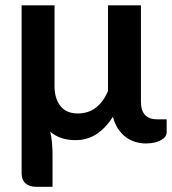

<svg xmlns="http://www.w3.org/2000/svg" viewBox="-20 -533 645 720"><path d="M605 -85.5V-36.5Q605 -28.5 599.8 -21Q594.5 -13.5 584.2 -7.8Q574 -2 559.8 1.5Q545.5 5 527.5 5Q506.5 5 487 -1Q467.5 -7 451.2 -19.2Q435 -31.5 422.5 -50.5Q410 -69.5 403.5 -95Q376.5 -53 342 -30.2Q307.5 -7.5 263.5 -7.5Q233.5 -7.5 210 -15.5Q186.5 -23.5 168.5 -39Q173.5 -17.5 175.2 5.2Q177 28 177 47.5V167.5H115.5Q89.5 167.5 75.2 154.2Q61 141 61 116V-513H184.5V-210Q184.5 -163.5 206.5 -135.5Q228.5 -107.5 271.5 -107.5Q311.5 -107.5 339.8 -129.5Q368 -151.5 385 -191.5V-513H508.5V-151.5Q508.5 -117.5 524.5 -101.5Q540.5 -85.5 568.5 -85.5Z"/></svg>

Font: Lato
Style: Bold
Weight: 700
Designer: Lukasz Dziedzic with Adam Twardoch and Botio Nikoltchev
Foundry: tyPoland Lukasz Dziedzic
Version: Version 2.010; 2014-09-01; http://www.latofonts.com/; ttfaut